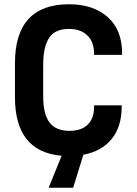

<svg xmlns="http://www.w3.org/2000/svg" viewBox="-20 -720 640 896"><path d="M418.9 -463.9V-469.7Q418.9 -523.4 388.7 -553.7Q357.4 -585 301.8 -585Q238.3 -585 210.9 -545.9Q181.6 -503.9 181.6 -418V-268.6Q181.6 -186.5 211.9 -147.5Q241.2 -109.4 303.7 -109.4Q360.4 -109.4 389.6 -138.7Q418.9 -168 418.9 -220.7V-228.5H547.9V-221.7Q547.9 -128.9 501 -71.3Q454.1 -13.7 369.1 2L321.3 156.2H207L267.6 6.8Q49.8 -11.7 49.8 -266.6V-424.8Q49.8 -700.2 302.7 -700.2Q415 -700.2 483.4 -639.6Q549.8 -580.1 549.8 -470.7V-463.9Z"/></svg>

Font: Altinn-DIN
Style: DIN-Bold
Weight: 700
Designer: Charles Nix
Foundry: Altinn
Version: Version 2.00